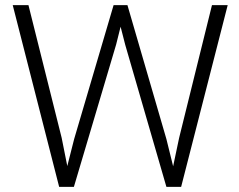

<svg xmlns="http://www.w3.org/2000/svg" viewBox="-20 -731 936 751"><path d="M221.2 -191.9 243.2 -81.5 270 -187 424.3 -710.9H478.5L630.9 -187L657.2 -80.6L680.7 -191.9L809.1 -710.9H870.6L688.5 0H630.9L469.7 -556.2L451.7 -626.5L434.1 -556.2L269 0H211.4L29.8 -710.9H91.3Z"/></svg>

Font: Roboto-Light
Style: Regular
Weight: 300
Designer: Google
Version: Version 2.137; 2017